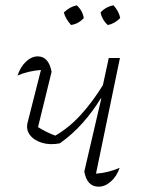

<svg xmlns="http://www.w3.org/2000/svg" viewBox="-20 -697 530 722"><path d="M205 -158Q168 -151 138 -160Q108 -169 92.5 -189.5Q77 -210 84 -237L134 -434Q85 -430 46 -413Q57 -446 78 -465.5Q99 -485 122 -485Q163 -485 174 -427L123 -219Q153 -200 188 -187Q240 -217 284.5 -266Q329 -315 367 -377L389 -479H431L341 -44Q386 -47 430 -66Q419 -34 397 -14.5Q375 5 351 5Q307 5 297 -52L361 -327H359Q329 -278 291 -235Q253 -192 205 -158ZM269 -677Q291 -656 295 -629Q275 -607 247 -603Q226 -627 220 -650Q243 -672 269 -677ZM407 -677Q428 -653 432 -629Q410 -607 385 -603Q364 -622 358 -650Q378 -672 407 -677Z"/></svg>

Font: Piazzolla ExtraLight
Style: Italic
Weight: 200
Italic angle: -11.3°
Designer: Juan Pablo del Peral
Foundry: Huerta Tipografica
Version: Version 1.330